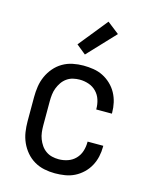

<svg xmlns="http://www.w3.org/2000/svg" viewBox="-116 -839 732 923"><g transform="rotate(15 250.0 -377.5)"><path d="M247 8Q220 8 193.5 2.5Q167 -3 144 -16.5Q121 -30 103.5 -50.5Q86 -71 75 -95.5Q64 -120 60 -146.5Q56 -173 56 -200V-320Q56 -347 60 -373.5Q64 -400 75 -424.5Q86 -449 103.5 -469.5Q121 -490 144 -503.5Q167 -517 193.5 -522.5Q220 -528 247 -528Q272 -528 297 -524Q322 -520 344 -509Q366 -498 384.5 -480.5Q403 -463 415 -441Q427 -419 432.5 -394.5Q438 -370 438 -345V-340H360V-343Q360 -366 353 -388Q346 -410 330 -426.5Q314 -443 292 -450.5Q270 -458 247 -458Q230 -458 213.5 -454Q197 -450 183 -440Q169 -430 159.5 -416Q150 -402 144 -386.5Q138 -371 136 -354Q134 -337 134 -320V-200Q134 -183 136 -166Q138 -149 144 -133.5Q150 -118 159.5 -104Q169 -90 183 -80Q197 -70 213.5 -66Q230 -62 247 -62Q270 -62 292 -69.5Q314 -77 330 -93.5Q346 -110 353 -132Q360 -154 360 -177V-180H438V-175Q438 -150 432.5 -125.5Q427 -101 415 -79Q403 -57 384.5 -39.5Q366 -22 344 -11Q322 0 297 4Q272 8 247 8ZM239 -581 192 -619 308 -763 367 -717Z"/></g></svg>

Font: HulyMono
Style: Regular
Weight: 400
Monospace: yes
Designer: Belleve Invis
Foundry: Belleve Invis
Version: Version 33.2.5; ttfautohint (v1.8.4)